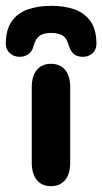

<svg xmlns="http://www.w3.org/2000/svg" viewBox="-58 -628 351 659"><path d="M51 -70Q51 -31 68.5 -10Q86 11 117 11Q148 11 165.5 -10Q183 -31 183 -70V-329Q183 -367 165.5 -388Q148 -409 117 -409Q86 -409 68.5 -388Q51 -367 51 -329ZM57 -470Q64 -495 77.5 -505Q91 -515 118 -515Q143 -515 157 -506Q171 -497 177 -475Q184 -452 195.5 -442.5Q207 -433 226 -433Q247 -433 260 -445.5Q273 -458 273 -477Q273 -526 253 -554.5Q233 -583 198.5 -595.5Q164 -608 118 -608Q72 -608 37 -595.5Q2 -583 -18 -554.5Q-38 -526 -38 -477Q-38 -459 -24.5 -446Q-11 -433 10 -433Q27 -433 40 -442.5Q53 -452 57 -470Z"/></svg>

Font: Beiruti ExtraBold
Style: Regular
Weight: 800
Designer: Arlette Boutros
Foundry: Boutros
Version: Version 1.41